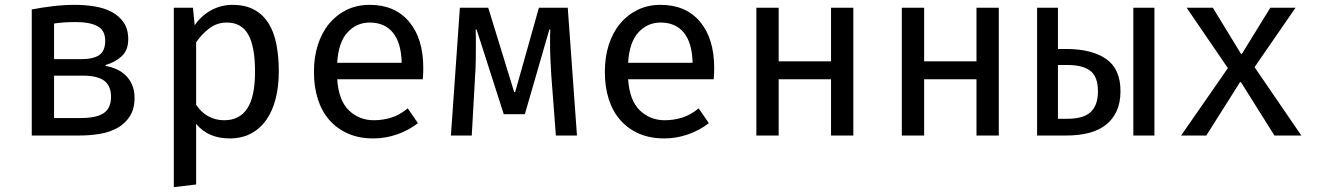

<svg xmlns="http://www.w3.org/2000/svg" viewBox="-20 -559 5440 792"><path d="M438 -160Q438 -204 410.5 -225.5Q383 -247 320 -247H203V-72H311Q378 -72 408 -92.5Q438 -113 438 -160ZM414 -391Q414 -433 383 -450.5Q352 -468 292 -468Q266 -468 244.5 -466.5Q223 -465 203 -462V-315H314Q365 -315 389.5 -332Q414 -349 414 -391ZM535 -155Q535 -110 516 -80Q497 -50 465.5 -32Q434 -14 393 -7Q352 0 308 0H111V-520Q152 -528 198 -533.5Q244 -539 290 -539Q331 -539 370.5 -532.5Q410 -526 440.5 -510Q471 -494 490 -466.5Q509 -439 509 -397Q509 -352 482 -327Q455 -302 416 -291V-287Q439 -283 460.5 -273.5Q482 -264 498.5 -248Q515 -232 525 -209Q535 -186 535 -155Z M697 213V-527H776L783 -455Q812 -496 852.5 -517.5Q893 -539 939 -539Q991 -539 1027.5 -519.5Q1064 -500 1087 -464Q1110 -428 1120 -377Q1130 -326 1130 -264Q1130 -204 1117.5 -153.5Q1105 -103 1079.5 -66Q1054 -29 1016 -8.5Q978 12 927 12Q839 12 789 -48V202ZM905 -63Q968 -63 1000 -111.5Q1032 -160 1032 -264Q1032 -367 1004 -416.5Q976 -466 916 -466Q874 -466 842 -441Q810 -416 789 -384V-127Q809 -96 839 -79.5Q869 -63 905 -63Z M1371 -232Q1377 -144 1419.5 -103.5Q1462 -63 1522 -63Q1558 -63 1593 -73.5Q1628 -84 1662 -112L1704 -51Q1667 -22 1619 -5Q1571 12 1520 12Q1461 12 1415.5 -8Q1370 -28 1338.5 -64Q1307 -100 1291 -150.5Q1275 -201 1275 -263Q1275 -323 1291 -373.5Q1307 -424 1337 -460.5Q1367 -497 1409.5 -518Q1452 -539 1505 -539Q1609 -539 1667.5 -469.5Q1726 -400 1726 -279Q1726 -265 1725.5 -253Q1725 -241 1724 -232ZM1505 -466Q1451 -466 1413.5 -425.5Q1376 -385 1371 -300H1637Q1635 -382 1601 -424Q1567 -466 1505 -466Z M2273 0 2254 -249Q2252 -281 2250.5 -313.5Q2249 -346 2249 -382V-409Q2249 -423 2250 -437H2246L2145 -88H2058L1946 -437H1942Q1943 -421 1943 -405V-372Q1943 -340 1942.5 -308.5Q1942 -277 1940 -250L1926 0H1840L1877 -527H1994L2101 -179H2105L2203 -527H2322L2360 0Z M2571 -232Q2577 -144 2619.5 -103.5Q2662 -63 2722 -63Q2758 -63 2793 -73.5Q2828 -84 2862 -112L2904 -51Q2867 -22 2819 -5Q2771 12 2720 12Q2661 12 2615.5 -8Q2570 -28 2538.5 -64Q2507 -100 2491 -150.5Q2475 -201 2475 -263Q2475 -323 2491 -373.5Q2507 -424 2537 -460.5Q2567 -497 2609.5 -518Q2652 -539 2705 -539Q2809 -539 2867.5 -469.5Q2926 -400 2926 -279Q2926 -265 2925.5 -253Q2925 -241 2924 -232ZM2705 -466Q2651 -466 2613.5 -425.5Q2576 -385 2571 -300H2837Q2835 -382 2801 -424Q2767 -466 2705 -466Z M3408 0V-232H3192V0H3100V-527H3192V-306H3408V-527H3500V0Z M4008 0V-232H3792V0H3700V-527H3792V-306H4008V-527H4100V0Z M4655 0V-527H4742V0ZM4509 -183Q4509 -242 4478 -266.5Q4447 -291 4381 -291H4344V-69H4381Q4411 -69 4434.5 -74.5Q4458 -80 4474.5 -93Q4491 -106 4500 -128Q4509 -150 4509 -183ZM4258 0V-527H4344V-357H4377Q4483 -357 4542.5 -316Q4602 -275 4602 -183Q4602 -135 4586 -100.5Q4570 -66 4541 -43.5Q4512 -21 4471 -10.5Q4430 0 4379 0Z M5095 -220 4956 0H4852L5045 -278L4875 -527H4983L5099 -337H5103L5220 -527H5324L5155 -282L5348 0H5237L5099 -220Z"/></svg>

Font: Wlorlttqgufhjawjgtejqphaquk
Style: Regular
Weight: 400
Monospace: yes
Designer: Carrois Corporate & Edenspiekermann
Foundry: Carrois Corporate GbR & Edenspiekermann AG
Version: Version 2.001